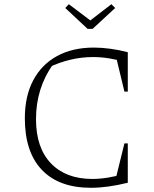

<svg xmlns="http://www.w3.org/2000/svg" viewBox="-20 -885 731 912"><path d="M412 7Q260 7 179 -78Q98 -163 98 -323Q98 -428 137.5 -503Q177 -578 250.5 -618.5Q324 -659 426 -659Q462 -659 503.5 -653.5Q545 -648 587 -637L577 -590Q539 -601 500 -607.5Q461 -614 422 -614Q368 -614 315 -601.5Q262 -589 212 -565L233 -581Q192 -524 171.5 -458.5Q151 -393 151 -319Q151 -183 222 -109Q293 -35 419 -35Q454 -35 493.5 -41.5Q533 -48 576 -60L587 -17Q490 7 412 7ZM525 -17 571 -204H587V-17ZM571 -450 526 -637H587V-450ZM396 -748 290 -847 307 -865 409 -788 509 -865 527 -847 420 -748Z"/></svg>

Font: Piazzolla Thin Thin
Style: Regular
Weight: 250
Version: Version 2.005